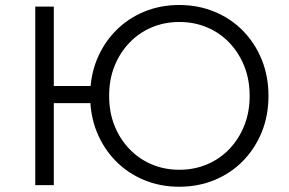

<svg xmlns="http://www.w3.org/2000/svg" viewBox="-20 -726 1132 753"><path d="M683 6.4Q608.3 6.4 544.5 -20.2Q480.7 -46.8 433.5 -95Q386.3 -143.2 359.9 -208.1Q333.6 -273 333.6 -350.1Q333.6 -427.1 359.9 -492Q386.3 -556.8 433.5 -605Q480.7 -653.2 544.5 -679.8Q608.3 -706.4 683 -706.4Q757.6 -706.4 821.8 -679.8Q886 -653.2 933.1 -605Q980.2 -556.8 1006.6 -491.9Q1032.9 -427 1032.9 -349.9Q1032.9 -272.9 1006.6 -208Q980.2 -143.2 933.1 -95Q886 -46.8 821.8 -20.2Q757.6 6.4 683 6.4ZM118.3 0V-700H191V-388.8H371.6V-321.6H191V0ZM683 -60.2Q742 -60.2 792.3 -81.5Q842.7 -102.8 880 -142.1Q917.3 -181.4 938.2 -233.9Q959.1 -286.5 959.1 -350Q959.1 -413.5 938.2 -466.1Q917.3 -518.6 880 -557.9Q842.7 -597.2 792.4 -618.5Q742.1 -639.8 683.2 -639.8Q625.1 -639.8 574.7 -618.5Q524.4 -597.2 487.1 -557.9Q449.7 -518.6 428.8 -466.1Q408 -413.5 408 -350Q408 -286.5 428.8 -233.9Q449.7 -181.4 487.1 -142.1Q524.4 -102.8 574.7 -81.5Q624.9 -60.2 683 -60.2Z"/></svg>

Font: Montserrat Alternates Thin
Style: Regular
Weight: 100
Designer: Julieta Ulanovsky
Foundry: Julieta Ulanovsky
Version: Version 9.000